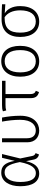

<svg xmlns="http://www.w3.org/2000/svg" viewBox="1156 -1772 629 2980"><g transform="rotate(-90 1470.0 -282.5)"><path d="M279 -577C145 -577 69 -455 69 -282C69 -85 144 12 268 12C367 12 427 -58 458 -192L482 -77C491 -23 525 1 562 9L583 -44C559 -53 544 -66 538 -99L500 -283L569 -565H510L463 -368C434 -528 376 -577 279 -577ZM282 -525C362 -525 408 -474 444 -289C406 -89 341 -40 272 -40C187 -40 135 -114 135 -282C135 -440 195 -525 282 -525Z M1135 -565H1072C1089 -472 1100 -376 1100 -285C1100 -97 1013 -41 936 -41C864 -41 814 -82 814 -176V-565H751V-172C751 -50 832 12 933 12C1052 12 1163 -76 1163 -281C1163 -386 1151 -477 1135 -565Z M1705 -511V-565H1330C1287 -565 1264 -563 1232 -551L1245 -500C1276 -509 1290 -511 1337 -511H1436V-129C1436 -48 1460 -12 1530 9L1550 -40C1513 -55 1499 -76 1499 -134V-511Z M2009 -577C1861 -577 1769 -463 1769 -282C1769 -100 1858 12 2008 12C2157 12 2248 -102 2248 -284C2248 -469 2159 -577 2009 -577ZM2009 -524C2118 -524 2182 -443 2182 -284C2182 -122 2116 -41 2008 -41C1900 -41 1836 -123 1836 -282C1836 -444 1902 -524 2009 -524Z M2893 -565C2822 -569 2736 -572 2660 -572C2471 -572 2386 -455 2386 -282C2386 -100 2475 12 2625 12C2774 12 2865 -102 2865 -284C2865 -404 2817 -486 2752 -523L2893 -514ZM2799 -284C2799 -122 2733 -41 2625 -41C2517 -41 2453 -123 2453 -282C2453 -444 2514 -526 2686 -525H2692C2752 -486 2799 -407 2799 -284Z"/></g></svg>

Font: Glow Sans SC Normal
Style: Regular
Weight: 400
Designer: Ryoko NISHIZUKA (kana, bopomofo & ideographs); Paul D. Hunt (Latin, Greek & Cyrillic); Sandoll Communications, Soo-young
Version: Version 0.93